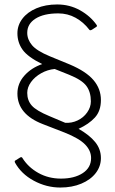

<svg xmlns="http://www.w3.org/2000/svg" viewBox="-20 -772 517 860"><path d="M432 -64Q432 -27 409 3Q386 33 344.5 50.5Q303 68 250 68Q188 68 131.5 37.5Q75 7 47 -44Q46 -46 46 -48.5Q46 -51 47 -52L71 -67Q77 -70 80 -65Q106 -23 151.5 2.5Q197 28 253 28Q313 28 350.5 3.5Q388 -21 388 -64Q388 -97 361.5 -124.5Q335 -152 270 -178L172 -216Q58 -260 58 -353Q58 -398 89 -433Q120 -468 169 -485Q104 -517 81 -549.5Q58 -582 58 -623Q58 -659 80.5 -688.5Q103 -718 143.5 -735Q184 -752 236 -752Q292 -752 338.5 -726Q385 -700 413 -660Q416 -655 412 -652L392 -639Q383 -634 380 -639Q354 -673 318.5 -692.5Q283 -712 241 -712Q176 -712 139 -688.5Q102 -665 102 -625Q102 -595 123.5 -569.5Q145 -544 203 -520L293 -483Q366 -452 399 -413Q432 -374 432 -324Q432 -275 405 -245.5Q378 -216 332 -195Q381 -167 406.5 -135.5Q432 -104 432 -64ZM387 -318Q387 -360 367 -387Q347 -414 290 -437L225 -463Q193 -460 164.5 -444Q136 -428 119 -404.5Q102 -381 102 -356Q102 -322 122.5 -299Q143 -276 201 -252L272 -222Q301 -220 327.5 -232.5Q354 -245 370.5 -268.5Q387 -292 387 -318Z"/></svg>

Font: Libre Franklin Thin
Style: Regular
Weight: 250
Designer: Pablo Impallari, Rodrigo Fuenzalida
Foundry: Impallari Type
Version: Version 1.002; ttfautohint (v1.5)